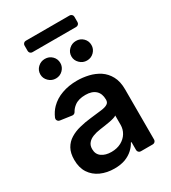

<svg xmlns="http://www.w3.org/2000/svg" viewBox="-219 -1018 1013 1139"><g transform="rotate(-30 287.5 -449.0)"><path d="M129.6 -7.8Q88.1 -26.6 64.3 -62.9Q40.5 -99.4 40.5 -153.1Q40.5 -199.2 57.5 -229.4Q74.6 -259.9 104 -277.7Q133.9 -296.2 170.5 -305Q207.7 -314.6 247.5 -318.9Q291.2 -323.2 325.3 -328.1Q354.8 -331.7 368.6 -340.9Q382.5 -349.4 382.5 -367.9V-370Q382.5 -410.2 358.7 -432.2Q334.5 -454.2 290.1 -454.2Q242.5 -454.2 215.2 -433.6Q195 -418.7 183.9 -398.1Q180.8 -392.4 174.9 -389.4Q169 -386.4 162.6 -387.1L83.1 -398.4Q75.3 -399.5 70.1 -405.5Q65 -411.6 65 -419Q65 -422.6 66.8 -427.2Q81.7 -461.6 105.1 -485.4Q138.5 -519.2 185 -535.5Q231.9 -552.6 289.4 -552.6Q327.8 -552.6 367.9 -543.3Q405.9 -534.4 439.3 -513.1Q471.6 -491.5 491.1 -455.6Q511 -419 511 -365.1V-20.6Q511 -12.1 504.8 -6Q498.6 0 490.1 0H408Q399.5 0 393.5 -6Q387.4 -12.1 387.4 -20.6V-74.9H383.2Q371.8 -52.6 350.1 -32.7Q328.5 -12.8 297.2 -0.7Q265.3 11 223 11Q171.5 11 129.6 -7.8ZM190.3 -101.6Q215.9 -83.5 256.4 -83.5Q294.4 -83.5 323.5 -99.1Q351.9 -114.7 367.2 -139.9Q382.8 -165.8 382.8 -195.7V-259.9Q376.1 -254.6 362.2 -250.7Q348 -246.4 330.3 -243.3L295.1 -237.6L264.9 -233.3Q235.8 -229.4 213.4 -220.5Q190 -211.3 177.6 -195.7Q164.4 -180.4 164.4 -155.2Q164.4 -119.7 190.3 -101.6ZM119.7 -692.5Q119.7 -720.9 140.1 -740.2Q160.5 -759.6 188.6 -759.6Q217.3 -759.6 237 -740.2Q256.7 -720.9 256.7 -692.5Q256.7 -665.5 237 -645.6Q217.3 -625.7 188.6 -625.7Q160.5 -625.7 140.1 -645.6Q119.7 -665.5 119.7 -692.5ZM332.7 -692.5Q332.7 -720.9 353.2 -740.2Q373.6 -759.6 401.6 -759.6Q430.4 -759.6 450.1 -740.2Q469.8 -720.9 469.8 -692.5Q469.8 -665.5 450.1 -645.6Q430.4 -625.7 401.6 -625.7Q373.6 -625.7 353.2 -645.6Q332.7 -665.5 332.7 -692.5ZM445 -909.1H144.9Q136.4 -909.1 130.3 -903.1Q124.3 -897 124.3 -888.5V-851.2Q124.3 -842.7 130.3 -836.6Q136.4 -830.6 144.9 -830.6H445Q453.5 -830.6 459.7 -836.6Q465.9 -842.7 465.9 -851.2V-888.5Q465.9 -897 459.7 -903.1Q453.5 -909.1 445 -909.1Z"/></g></svg>

Font: DeltaSans SemiBold
Style: Regular
Weight: 600
Designer: Rasmus Andersson
Foundry: rsms
Version: Version 3.012